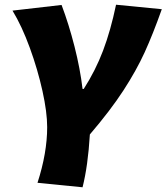

<svg xmlns="http://www.w3.org/2000/svg" viewBox="-20 -587 706 814"><path d="M180 -48Q180 -111 160 -201.5Q140 -292 106.5 -384Q73 -476 33 -542L241 -566Q272 -484 296 -389.5Q320 -295 330 -210H335Q385 -288 417 -372.5Q449 -457 472 -567L666 -548Q628 -441 593 -364.5Q558 -288 503.5 -204Q449 -120 361 -17Q353 116 330 207L139 188Q180 61 180 -48Z"/></svg>

Font: Nebula Sans Black
Style: Regular
Weight: 900
Italic angle: -9°
Designer: Paul D. Hunt for Adobe (as Source Sans)
Foundry: Nebula Entertainment & Broadcasting LLC
Version: Version 1.010